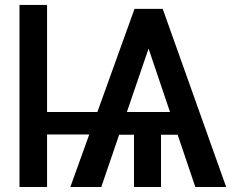

<svg xmlns="http://www.w3.org/2000/svg" viewBox="-20 -747 986 767"><path d="M760.3 0 689.6 -208.8H623.2V0H515.3V-208.8H456L384.6 0H261L336.6 -209.9H168V0H57.9V-727.3H168V-299.7H369L517.4 -711.6H630L883.5 0ZM486.9 -299.7H659.1L573.5 -552.9Z"/></svg>

Font: Inter UI Medium
Style: Regular
Weight: 500
Designer: Rasmus Andersson
Foundry: rsms
Version: 3.2;8d6f07862